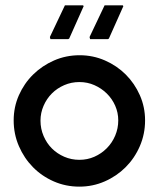

<svg xmlns="http://www.w3.org/2000/svg" viewBox="-20 -686 590 716"><path d="M292 -663 238 -542 234 -540H168L166 -548L222 -666H290ZM440 -663 386 -542 382 -540H316L314 -548L370 -666H438ZM421 -237Q421 -266 409.5 -292Q398 -318 378 -337.5Q358 -357 332 -368.5Q306 -380 276 -380Q246 -380 219.5 -368.5Q193 -357 173.5 -337.5Q154 -318 142.5 -291.5Q131 -265 131 -236Q131 -206 142.5 -179Q154 -152 173.5 -132.5Q193 -113 219.5 -101.5Q246 -90 276 -90Q306 -90 332 -101.5Q358 -113 378 -133Q398 -153 409.5 -180Q421 -207 421 -237ZM521 -237Q521 -186 501.5 -141Q482 -96 448.5 -62.5Q415 -29 370.5 -9.5Q326 10 276 10Q225 10 180.5 -9.5Q136 -29 103 -62.5Q70 -96 50.5 -141Q31 -186 31 -237Q31 -287 50.5 -331Q70 -375 103.5 -408Q137 -441 181.5 -460.5Q226 -480 277 -480Q327 -480 371.5 -460.5Q416 -441 449 -408Q482 -375 501.5 -331Q521 -287 521 -237Z"/></svg>

Font: Railway
Style: Regular
Weight: 400
Version: 1.000